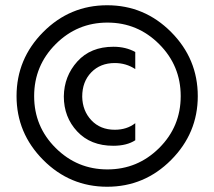

<svg xmlns="http://www.w3.org/2000/svg" viewBox="-20 -702 816 731"><path d="M495 -168Q463 -147 411 -147Q325 -147 274 -201.5Q223 -256 223 -335Q224 -412 274.5 -468Q325 -524 412 -524Q459 -524 495 -504V-439Q460 -462 417 -462Q362 -462 327.5 -426.5Q293 -391 293 -334Q294 -280 328 -244Q362 -208 417 -208Q463 -208 495 -233ZM733 -336Q733 -195 631.5 -93Q530 9 388 9Q246 9 144.5 -93Q43 -195 43 -336Q43 -478 144.5 -580Q246 -682 388 -682Q530 -682 631.5 -580Q733 -478 733 -336ZM192 -534Q110 -452 110 -336Q110 -220 192 -138.5Q274 -57 389 -57Q504 -57 586 -138.5Q668 -220 668 -336Q668 -452 586 -534Q504 -616 389 -616Q274 -616 192 -534Z"/></svg>

Font: Hind Guntur
Style: Regular
Weight: 400
Designer: Manushi Parikh, Hitesh Malaviya
Foundry: Indian Type Foundry
Version: Version 1.002;PS 1.0;hotconv 1.0.86;makeotf.lib2.5.63406; tt